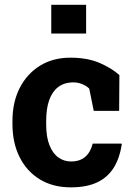

<svg xmlns="http://www.w3.org/2000/svg" viewBox="-20 -782 568 812"><path d="M279.3 10.3Q203.1 10.3 147.7 -23.9Q92.3 -58.1 62.5 -118.4Q32.7 -178.7 32.7 -256.3V-271Q32.7 -349.1 63 -409.2Q93.3 -469.2 148.4 -503.7Q203.6 -538.1 278.3 -538.1Q349.6 -538.1 401.1 -515.9Q452.6 -493.7 484.9 -464.4L483.9 -313H376.5L357.4 -407.2Q345.7 -418.9 327.6 -426.3Q309.6 -433.6 291 -433.6Q252 -433.6 226.3 -414.1Q200.7 -394.5 188 -358.4Q175.3 -322.3 175.3 -271V-256.3Q175.3 -202.1 189.5 -167.2Q203.6 -132.3 227.3 -115.7Q251 -99.1 280.3 -99.1Q317.9 -99.1 340.6 -118.9Q363.3 -138.7 372.1 -174.8H493.7L495.1 -171.9Q486.8 -115.7 462.2 -74.7Q437.5 -33.7 392.8 -11.7Q348.1 10.3 279.3 10.3ZM196.8 -640.1V-761.7H344.2V-640.1Z"/></svg>

Font: Robotiche
Style: Bold
Weight: 700
Designer: Google
Version: Version 2.001